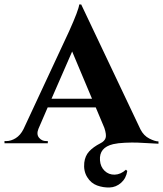

<svg xmlns="http://www.w3.org/2000/svg" viewBox="-44 -641 729 859"><path d="M319.3 -621.1 584.5 -62Q599.1 -33.7 624.3 -21Q649.4 -8.3 665 -8.3V2Q658.2 2 627.4 0Q596.7 -2 572 -2.9Q547.4 -3.9 515.4 -2.4Q483.4 -1 462.4 3.9Q398.9 19 403.3 76.2Q405.3 105 423.8 123Q442.4 141.1 469.2 140.4Q496.1 139.6 519.5 118.2L525.4 124Q520.5 156.7 497.8 176.8Q475.1 196.8 446.3 197.8Q417.5 198.7 390.1 188.7Q362.8 178.7 345.9 151.1Q329.1 123.5 333 86.9Q336.4 56.6 354.7 36.6Q373 16.6 405.3 0Q423.8 -9.3 428.5 -23.7Q433.1 -38.1 422.9 -68.8L384.3 -160.6H169.4L127.9 -64.5Q118.2 -40 130.6 -24.9Q143.1 -9.8 162.6 -9.8H169.9V0H-23.9V-9.8H-16.1Q5.4 -9.8 26.4 -22.9Q47.4 -36.1 61 -63L265.1 -501Q308.1 -596.7 310.5 -621.1ZM186.5 -199.2H367.7L278.8 -410.6Z"/></svg>

Font: Cinzel Bold
Style: Regular
Weight: 700
Designer: Natanael Gama
Version: Version 1.001;PS 001.001;hotconv 1.0.56;makeotf.lib2.0.21325